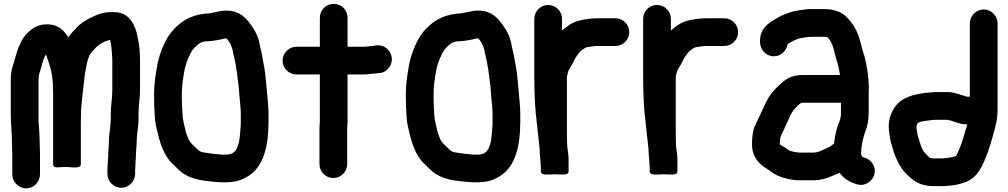

<svg xmlns="http://www.w3.org/2000/svg" viewBox="-20 -792 5383 1025"><path d="M188.5 -394C188.5 -397.9 192.1 -404.8 195 -415.6L201 -435.4C201 -435.5 201.1 -435.8 201.1 -436L205.1 -451.8C209.8 -468.3 216.8 -487.7 225.1 -501.8C242 -457 257.2 -412.4 261.5 -353.6C261.5 -348.9 261.8 -343.2 262.5 -337.2V-327C262.5 -317.6 263.5 -308.1 263.5 -298V85C263.5 108.1 295.4 100.2 304 100.2C313.1 100.1 324.2 99.9 337.4 99.5C366.9 100.6 411.5 109.7 411.5 85V-131C411.5 -152.2 411.8 -173.1 412.5 -193.6C413.8 -232.6 419.5 -265.3 422.4 -303.6C428.1 -341.2 429.8 -386.3 437.2 -418.2C442.2 -439.5 442.9 -453.4 448.8 -473L457.7 -496.6C459.6 -501.8 464.7 -506.8 469.3 -513.9C475.6 -522.1 488 -532.6 497.3 -543.6C507.7 -553.8 536 -570.9 552 -574.9L568 -578.9C572.1 -563 575.1 -541.7 576.5 -521.1L578.5 -493C579.2 -485.2 579.5 -477.7 579.5 -470V-309C579.5 -269.3 571.5 -229.7 571.5 -184V-161C571.5 -154 571.2 -146.8 570.5 -139L568.6 -113.5C564.9 -91.2 561.5 -61.5 561.5 -36C561.5 -18.4 557.5 17.6 557.5 40V48C556.2 56.5 555.5 65.8 555.5 76C555.5 81.3 554.5 86.7 554.5 92C554.5 100.4 553.5 106.8 553.5 113V136C553.5 176.2 586.9 210.5 627.5 210.5C668.1 210.5 701.5 176.2 701.5 136V117C701.5 105.6 703.5 91 703.5 76C703.5 64.4 705.5 54.5 705.5 40C705.5 17.9 709.5 -9.9 709.5 -34C709.5 -73.6 719.5 -113 719.5 -158V-184C719.5 -191.2 720.5 -199.4 720.5 -208C720.5 -241.9 727.5 -268.5 727.5 -307V-470C727.5 -481.6 727.2 -493.1 726.5 -504.8L724.5 -533.9C724.5 -534 724.4 -534.3 724.4 -534.6C714 -618.1 694.8 -727.5 588 -727.5H571C536.4 -727.5 505.6 -716.9 480.8 -705.4C444.8 -689 411.1 -670.2 384.8 -639.5L372.2 -626.8C361.9 -616.6 353 -604.7 344.5 -593.1C340 -600.4 332.9 -610.1 324.5 -620.1C303.3 -645 276.2 -659.2 244.9 -661.5C206.4 -664.4 180.1 -656 156.1 -640.5C129.3 -622.5 100.7 -591.5 88.6 -559.2C69.6 -524.5 62 -481.9 49.3 -443.3C41.3 -422.1 37.5 -393.5 37.5 -367V-182C37.5 -134.3 43.5 -85.6 43.5 -40C43.5 -19.3 45.5 11 45.5 30V139C45.5 179.1 79.9 213.5 120 213.5C160.3 213.5 193.5 178.8 193.5 139V30C193.5 8.2 191.5 -20.5 191.5 -43C191.5 -79.4 187.5 -113.8 185.5 -147.4V-367C185.5 -374.3 188.5 -386.2 188.5 -394Z M1079 -719.5C1078.7 -719.5 1078.2 -719.5 1077.8 -719.4C992.3 -710.9 940.9 -674.2 897.5 -624.1C862.2 -581.8 834.2 -514.1 820.8 -451.6C820.7 -451.5 820.7 -451.2 820.7 -451.1L812.7 -403C807 -366.3 802.5 -329.7 802.5 -286C802.5 -265.1 802.8 -245 803.5 -224.4C806.2 -185.9 805.3 -150.2 813.8 -116.1C828.1 -52 843.2 7.1 876.7 54.1C888.4 71.7 901.8 82.5 914.2 94.8L931.2 111.8C966.6 147.3 1016.8 166 1076.4 173.4C1111.8 177.8 1144.5 181.5 1184 181.5C1194.1 181.5 1204.3 180.1 1212.8 179.5C1250.1 177.4 1281.1 163.1 1304.5 148.6C1388.1 97.2 1413.5 -14.3 1413.5 -140V-185C1413.5 -220.2 1409 -258.1 1406.4 -290.1L1401.5 -340.1C1398.2 -384 1393.8 -421.9 1385.2 -462.5C1380.8 -484.8 1378.3 -505.7 1372 -528.3C1367 -546.7 1366 -564.8 1358.8 -585.2C1352.1 -604.1 1345.5 -621.3 1332.4 -640C1304.1 -685.2 1266.5 -735.5 1189 -735.5C1145.8 -735.5 1114.1 -719.5 1079 -719.5ZM1187.4 -587.5C1197.7 -580.9 1201.8 -569 1210.3 -557.4C1213.2 -551.2 1215.9 -542.9 1219.3 -533.5C1223.5 -523 1223.9 -507.9 1228.9 -490.7C1238.3 -453.3 1244.8 -409.1 1249.6 -366.5L1254.6 -326.7L1258.5 -276C1260.8 -247.8 1265.5 -214.6 1265.5 -185V-140C1265.5 -127.7 1264.9 -116 1263.6 -104.3C1261.2 -79.4 1260.1 -48.8 1254.9 -29.3C1244.8 6.3 1234.8 26.1 1200.9 32.5C1194.2 32.6 1188.3 32.8 1179.5 33.5H1164.6C1144.3 31.5 1114.4 29.4 1094.2 25.7C1079 22.9 1060.8 22.2 1049.9 17C1038.4 10.3 1029.2 1.8 1019.3 -9.3C1019.1 -9.6 1018.7 -10 1018.3 -10.3C1001 -25.7 987.8 -39.8 981 -62.6C980.9 -63 980.6 -63.6 980.4 -64.1C973.5 -79.6 972 -86.1 967.2 -108.7C961.1 -135.4 956 -151.9 954.5 -179.9C951.7 -211.4 950.5 -249.7 950.5 -285C950.5 -337.8 958 -377.3 966.3 -424.6C974.3 -460.1 992.5 -504.5 1010.7 -529.1C1028.9 -549.3 1050.6 -571.5 1083 -571.5C1106.9 -571.5 1130.2 -576.6 1149.9 -579.6C1162.2 -581.5 1175.6 -586.9 1187.4 -587.5Z M1687.5 -698V-542.5H1563C1522.1 -542.5 1488.5 -508.5 1488.5 -468C1488.5 -427.3 1522.4 -394.5 1563 -394.5H1687.5V-142C1687.5 -133.8 1685.5 -121.1 1685.5 -110V84C1685.5 124.9 1718.5 158.5 1759.5 158.5C1800.5 158.5 1833.5 124.9 1833.5 84V-110C1833.5 -117.7 1835.5 -130.2 1835.5 -142V-394.5H1921C1937.2 -394.5 1949.1 -395.3 1964.4 -398.5H1966C1977.4 -398.5 1987.6 -399.4 1999.7 -401.6L2010.1 -402.6C2030.2 -404.4 2047.9 -418.2 2058.8 -433.9C2095.7 -487.3 2049.6 -559.9 1985.9 -549.3L1974.8 -547.3C1973.9 -547.1 1972.7 -546.7 1971.8 -546.5C1956.1 -546.4 1941.3 -544 1929.2 -542.5H1835.5V-698C1835.5 -738.4 1801.8 -771.5 1761.5 -771.5C1721.2 -771.5 1687.5 -738.4 1687.5 -698Z M2423 -719.5C2422.7 -719.5 2422.2 -719.5 2421.8 -719.4C2336.3 -710.9 2284.9 -674.2 2241.5 -624.1C2206.2 -581.8 2178.2 -514.1 2164.8 -451.6C2164.7 -451.5 2164.7 -451.2 2164.7 -451.1L2156.7 -403C2151 -366.3 2146.5 -329.7 2146.5 -286C2146.5 -265.1 2146.8 -245 2147.5 -224.4C2150.2 -185.9 2149.3 -150.2 2157.8 -116.1C2172.1 -52 2187.2 7.1 2220.7 54.1C2232.4 71.7 2245.8 82.5 2258.2 94.8L2275.2 111.8C2310.6 147.3 2360.8 166 2420.4 173.4C2455.8 177.8 2488.5 181.5 2528 181.5C2538.1 181.5 2548.3 180.1 2556.8 179.5C2594.1 177.4 2625.1 163.1 2648.5 148.6C2732.1 97.2 2757.5 -14.3 2757.5 -140V-185C2757.5 -220.2 2753 -258.1 2750.4 -290.1L2745.5 -340.1C2742.2 -384 2737.8 -421.9 2729.2 -462.5C2724.8 -484.8 2722.3 -505.7 2716 -528.3C2711 -546.7 2710 -564.8 2702.8 -585.2C2696.1 -604.1 2689.5 -621.3 2676.4 -640C2648.1 -685.2 2610.5 -735.5 2533 -735.5C2489.8 -735.5 2458.1 -719.5 2423 -719.5ZM2531.4 -587.5C2541.7 -580.9 2545.8 -569 2554.3 -557.4C2557.2 -551.2 2559.9 -542.9 2563.3 -533.5C2567.5 -523 2567.9 -507.9 2572.9 -490.7C2582.3 -453.3 2588.8 -409.1 2593.6 -366.5L2598.6 -326.7L2602.5 -276C2604.8 -247.8 2609.5 -214.6 2609.5 -185V-140C2609.5 -127.7 2608.9 -116 2607.6 -104.3C2605.2 -79.4 2604.1 -48.8 2598.9 -29.3C2588.8 6.3 2578.8 26.1 2544.9 32.5C2538.2 32.6 2532.3 32.8 2523.5 33.5H2508.6C2488.3 31.5 2458.4 29.4 2438.2 25.7C2423 22.9 2404.8 22.2 2393.9 17C2382.4 10.3 2373.2 1.8 2363.3 -9.3C2363.1 -9.6 2362.7 -10 2362.3 -10.3C2345 -25.7 2331.8 -39.8 2325 -62.6C2324.9 -63 2324.6 -63.6 2324.4 -64.1C2317.5 -79.6 2316 -86.1 2311.2 -108.7C2305.1 -135.4 2300 -151.9 2298.5 -179.9C2295.7 -211.4 2294.5 -249.7 2294.5 -285C2294.5 -337.8 2302 -377.3 2310.3 -424.6C2318.3 -460.1 2336.5 -504.5 2354.7 -529.1C2372.9 -549.3 2394.6 -571.5 2427 -571.5C2450.9 -571.5 2474.2 -576.6 2493.9 -579.6C2506.2 -581.5 2519.6 -586.9 2531.4 -587.5Z M2867.5 109V123C2867.5 147.2 2912.1 138.5 2941 138.5C2970.5 138.5 3015.5 147.2 3015.5 123V59C3015.5 26.7 3007.5 2.1 3007.5 -27.2C3006.8 -44.9 3006.5 -62 3006.5 -80V-384C3006.5 -388.2 3012.9 -405.2 3015 -415.5C3030.3 -439.8 3038.4 -455.8 3051.1 -481.2C3058.9 -495.2 3067 -502.7 3077.9 -517.9C3088.2 -525 3098.2 -533.6 3104.6 -536.8C3113.7 -541.4 3129.8 -541.8 3147.1 -544.7L3158 -546.5H3265C3305.9 -546.5 3339.5 -579.5 3339.5 -620.5C3339.5 -661.5 3305.9 -694.5 3265 -694.5H3170C3162.4 -694.5 3156.1 -694.2 3148.4 -693.5C3141.6 -693.4 3134.2 -692.9 3125.1 -691.4L3109.4 -689.4C3103.2 -688.6 3097.9 -687.1 3091.4 -686.4C3062.4 -681.9 3035.6 -671.3 3016.5 -657L2992.3 -638.9C2988 -635.4 2985 -633 2980.5 -629.1V-692C2980.5 -732.4 2946.8 -765.5 2906.5 -765.5C2866.2 -765.5 2832.5 -732.4 2832.5 -692V-372C2832.5 -311.1 2835.2 -248.8 2839.6 -192.8C2847.1 -130 2852.2 -70.7 2859.6 -9.5C2859.7 -8.3 2860.5 -6.3 2860.5 -5C2860.5 34.6 2867.5 72.1 2867.5 109Z M3448.5 109V123C3448.5 147.2 3493.1 138.5 3522 138.5C3551.5 138.5 3596.5 147.2 3596.5 123V59C3596.5 26.7 3588.5 2.1 3588.5 -27.2C3587.8 -44.9 3587.5 -62 3587.5 -80V-384C3587.5 -388.2 3593.9 -405.2 3596 -415.5C3611.3 -439.8 3619.4 -455.8 3632.1 -481.2C3639.9 -495.2 3648 -502.7 3658.9 -517.9C3669.2 -525 3679.2 -533.6 3685.6 -536.8C3694.7 -541.4 3710.8 -541.8 3728.1 -544.7L3739 -546.5H3846C3886.9 -546.5 3920.5 -579.5 3920.5 -620.5C3920.5 -661.5 3886.9 -694.5 3846 -694.5H3751C3743.4 -694.5 3737.1 -694.2 3729.4 -693.5C3722.6 -693.4 3715.2 -692.9 3706.1 -691.4L3690.4 -689.4C3684.2 -688.6 3678.9 -687.1 3672.4 -686.4C3643.4 -681.9 3616.6 -671.3 3597.5 -657L3573.3 -638.9C3569 -635.4 3566 -633 3561.5 -629.1V-692C3561.5 -732.4 3527.8 -765.5 3487.5 -765.5C3447.2 -765.5 3413.5 -732.4 3413.5 -692V-372C3413.5 -311.1 3416.2 -248.8 3420.6 -192.8C3428.1 -130 3433.2 -70.7 3440.6 -9.5C3440.7 -8.3 3441.5 -6.3 3441.5 -5C3441.5 34.6 3448.5 72.1 3448.5 109Z M4618.5 -317C4618.5 -351.7 4614.8 -389 4609.3 -422.1C4604.5 -448.5 4599.3 -482.5 4589.7 -507.4C4585.3 -519.2 4581.6 -538.6 4577 -554.4L4569 -582.6C4565.4 -594 4562.9 -603.3 4559.4 -611.1L4551.4 -629.1C4539.1 -656.1 4514.2 -688.3 4493.3 -707.3C4466.4 -730.7 4426.8 -743.5 4381 -743.5H4318C4307.7 -743.5 4295.6 -744 4284.2 -742.4C4250.6 -737.6 4218.5 -734.6 4189.5 -722.7C4172.9 -716.6 4155.5 -711.5 4139.6 -701.8L4125.9 -693.9C4082.7 -670.3 4037.5 -639.8 4037.5 -575V-566C4037.5 -526.2 4070.7 -491.5 4111 -491.5C4149.6 -491.5 4178.7 -520.5 4184.8 -556.7C4187.9 -559 4192.4 -561.7 4194.8 -562.9L4212.8 -572.9C4224.5 -578.8 4241.8 -586.6 4256 -588.7C4275.2 -592.1 4294.8 -595.5 4316 -595.5H4381C4384.3 -595.5 4387.6 -594.5 4391 -594.5C4392 -594.5 4394.6 -593.6 4399.2 -592C4409.3 -581.1 4414.7 -570.7 4422.6 -554.9C4432.8 -528.9 4438.1 -491 4450.1 -459.2L4454.8 -440.2C4458.7 -421.8 4462.1 -408.6 4464.4 -391.5H4268C4204.7 -391.5 4176.5 -371.3 4141.6 -339.2C4107.4 -308 4085.4 -280.6 4065.7 -238.3L4053.7 -212.4C4039.4 -183.7 4025.5 -151 4011.8 -123.6C3998.8 -97.5 3994.5 -57.3 3994.5 -21C3994.5 28 4015.6 62.4 4043.8 87.4C4059.3 100.9 4078.9 110.9 4091.2 120.8C4119.7 143.6 4157 158.3 4198.9 165.3L4215.8 168.3C4223.5 169.7 4232.5 170.5 4241 170.5H4322C4358.5 170.5 4395 160.8 4422.1 147.4C4433.7 142.8 4449.1 136.6 4462.6 130.5C4484.4 162 4515.9 180.7 4555.5 192C4600 205 4637.5 174 4647 141.5C4660.1 96.6 4629.9 59.4 4596.4 50C4590.8 48.4 4587.5 47.7 4583.9 46C4581.9 43.4 4578.9 38.4 4577.5 34.3V12.9C4577.9 9.9 4578.4 5.3 4578.5 -0.6C4579.7 -6.4 4581.5 -14.1 4581.5 -21C4581.5 -23.6 4581.9 -26.8 4583 -30.6C4588.9 -51.1 4590.5 -66.6 4597.6 -84.3C4610.8 -116.5 4617.5 -149.1 4617.5 -191V-304C4617.5 -307.7 4618.5 -312.5 4618.5 -317ZM4143.5 -33C4143.5 -47.8 4146.5 -60.4 4148.5 -65.1C4160.2 -92.4 4176.5 -123.3 4188.5 -152L4198.3 -173.6C4210.8 -198.6 4218.5 -207.8 4240.4 -229.7C4247 -235.2 4251.7 -240.2 4259.9 -243.5L4469.5 -243.5V-180.8L4467.6 -165.8C4466 -156.5 4463.6 -148.2 4459.6 -139.1C4444.4 -104.9 4437.8 -65.2 4432.4 -24.9L4412.1 -10.5C4404.5 -5.8 4397 -2.6 4387.8 1.7C4366.1 11.6 4347.3 22.5 4322 22.5H4247C4243.7 22.5 4240.3 22.2 4237.1 21.7L4220.2 18.7C4219.6 18.6 4218.7 18.5 4218 18.5C4214.6 18.5 4213.7 17 4210.8 16.6C4201 15.2 4187.9 9.2 4182.8 4.2C4173.8 -4.9 4152.6 -12.7 4142.5 -22C4142.6 -23.8 4143.5 -29.4 4143.5 -33Z M5018.3 53.5H4961C4951.7 53.5 4951 52.3 4941.3 48.7L4930.8 38.2C4916.7 24 4907.6 14.4 4898.7 -7.3L4889.9 -33.8C4887.4 -42 4883.9 -53.6 4880 -66.4C4875.9 -82 4876.2 -90.5 4872.5 -108.4V-116C4872.5 -121.9 4875.3 -125.8 4880.1 -136.5C4890.1 -141.1 4900.7 -144.2 4913.4 -145.6C4934.9 -148 4956.3 -152.5 4978 -152.5H5037.1C5037.9 -152.2 5039.2 -151.8 5040.2 -151.6C5070.9 -147.2 5097.9 -128.8 5134.3 -128.5C5136.5 -128.3 5140.1 -127.9 5144.1 -127.7L5138 -107.6C5124.7 -64.2 5114 -21 5095.8 15.4C5094.2 18.7 5088.8 34 5083.1 41.1C5064.5 47.4 5045.6 50.5 5018.3 53.5ZM5231.5 -741.5C5190.9 -741.5 5157.5 -707.2 5157.5 -667V-275.5H5152C5148.3 -275.5 5143.6 -276.5 5139 -276.5L5125.7 -280.9C5101.9 -287.8 5073 -300.5 5039 -300.5H4979C4968.3 -300.5 4959.5 -300 4947.7 -298.4L4922 -296.5C4921.9 -296.5 4921.6 -296.4 4921.3 -296.4C4872.2 -289.8 4828.2 -279.8 4793.1 -256.4C4756 -231.7 4724.5 -177 4724.5 -119C4724.5 -107.7 4725.2 -97.4 4726.6 -87.1C4730.1 -66.3 4731 -50.4 4737.9 -25.7C4753.1 30 4771.8 80.3 4804.2 120.8C4816.6 136.2 4833.7 150.7 4847.8 163.5C4875.7 186.4 4914.3 201.5 4961 201.5H5004.6C5024.1 202.6 5037.9 199.9 5054 198.5C5083.1 196.4 5111.6 188.8 5135.5 179.7C5205.2 153.1 5230.4 81.5 5253.8 19.2L5266.9 -20.3C5273.7 -43.8 5280.4 -63.3 5286.1 -87.9C5296.5 -124.3 5305.5 -158.7 5305.5 -206V-667C5305.5 -707.2 5272.1 -741.5 5231.5 -741.5Z"/></svg>

Font: Smoothie
Style: SeBd
Weight: 600
Foundry: Cannot Into Space Fonts
Version: Version 0.8